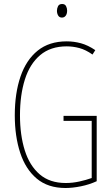

<svg xmlns="http://www.w3.org/2000/svg" viewBox="-20 -931 560 961"><path d="M298 -351H464V-24Q427 -7 385 1.5Q343 10 308 10Q220 10 164 -37Q108 -84 81 -166.5Q54 -249 54 -354Q54 -464 82.5 -547.5Q111 -631 168.5 -677.5Q226 -724 314 -724Q350 -724 385 -714.5Q420 -705 457 -680L443 -658Q409 -682 377 -690.5Q345 -699 314 -699Q233 -699 181 -655Q129 -611 104.5 -533Q80 -455 80 -354Q80 -255 104 -178.5Q128 -102 178.5 -58.5Q229 -15 309 -15Q343 -15 377 -22.5Q411 -30 439 -40V-326H298ZM291 -911Q305 -911 310.5 -900.5Q316 -890 316 -878Q316 -862 309 -852.5Q302 -843 290 -843Q277 -843 271 -853.5Q265 -864 265 -877Q265 -889 270.5 -900Q276 -911 291 -911Z"/></svg>

Font: Noto Sans Telugu ExtraCondensed Thin
Style: Regular
Weight: 100
Width: 2
Designer: Jelle Bosma - Monotype Design Team
Foundry: Monotype Imaging Inc.
Version: Version 2.005; ttfautohint (v1.8.4.7-5d5b)